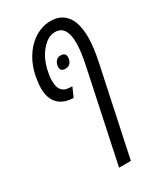

<svg xmlns="http://www.w3.org/2000/svg" viewBox="-217 -723 893 1047"><g transform="rotate(-30 230.0 -200.0)"><path d="M209.5 240.2 327.6 -316.9Q337.9 -363.3 343 -400.4Q348.1 -437.5 348.1 -465.8Q348.1 -519.5 330.3 -547.4Q312.5 -575.2 275.9 -575.2Q248.5 -575.2 226.6 -560.5Q204.6 -545.9 186.5 -522.9Q168 -499.5 156.7 -474.4Q145.5 -449.2 139.2 -423.8Q134.8 -405.3 132.1 -387.7Q129.4 -370.1 129.4 -354Q129.4 -330.6 134.8 -312.7Q140.1 -294.9 154.8 -284.2Q163.1 -277.8 175 -275.1Q187 -272.5 202.1 -272L210.9 -271.5L185.1 -212.9L176.3 -213.9Q140.6 -215.8 113.8 -230.7Q86.9 -245.6 72 -274.4Q57.1 -303.2 57.1 -346.7Q57.1 -362.3 59.3 -381.8Q61.5 -401.4 65.4 -421.9Q77.1 -479 103.8 -523.9Q130.4 -568.8 167.5 -597.7Q193.4 -617.7 223.4 -628.7Q253.4 -639.6 285.6 -639.6Q319.8 -639.6 345.2 -627Q370.6 -614.3 387.7 -590.3Q403.8 -566.9 411.6 -534.2Q419.4 -501.5 419.4 -460.4Q419.4 -399.4 401.4 -313.5L283.7 240.2ZM226.6 -373Q211.4 -373 203.9 -379.9Q196.3 -386.7 196.3 -399.9Q196.3 -419.4 207.5 -434.6Q218.8 -449.7 239.3 -449.7Q254.4 -449.7 262.2 -442.6Q270 -435.5 270 -421.4Q270 -401.4 258.8 -387.2Q247.6 -373 226.6 -373Z"/></g></svg>

Font: Open Sans Condensed
Style: Italic
Weight: 400
Width: 3
Italic angle: -12°
Designer: Monotype Design Team
Foundry: Monotype Imaging Inc.
Version: Version 3.000